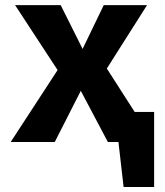

<svg xmlns="http://www.w3.org/2000/svg" viewBox="-20 -565 655 764"><path d="M197.9 0H22.6L209.2 -286.2L40 -544.6H221.5L308.7 -370.3L392.8 -544.6H565.1L405.1 -292.3L515.9 -119.5H593.3V179H471.8L451.3 0H409.2L301.5 -203.6Z"/></svg>

Font: FiraCode Nerd Font Mono
Style: Bold
Weight: 700
Monospace: yes
Designer: Carrois Corporate, Edenspiekermann AG, Nikita Prokopov
Foundry: Carrois Corporate, Edenspiekermann AG, Nikita Prokopov
Version: Version 6.002;Nerd Fonts 3.3.0